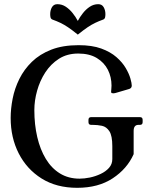

<svg xmlns="http://www.w3.org/2000/svg" viewBox="-20 -887 719 918"><path d="M144.2 -360.5Q144.2 -291.2 158.1 -231.8Q172 -172.2 199.1 -127.4Q226.2 -82.5 266.8 -57.6Q307.2 -32.8 360.5 -32.8Q383 -32.8 409.8 -38.2Q436.5 -43.8 461.1 -55.4Q485.8 -67 501.4 -84.6Q517 -102.2 517 -126.5V-188Q517 -238 503 -259.5Q489 -281 467.5 -285.5Q446 -290 423 -290H416Q403 -290 403 -303V-314Q403 -327 416 -327H649Q662 -327 662 -314V-303Q662 -290 649 -290H642Q619 -290 619 -261V-150Q588 -80 519 -34.5Q450 11 349 11Q250 11 179 -33.5Q108 -78 69.5 -153.5Q31 -229 31 -323Q31 -367 40.5 -415.5Q50 -464 72.5 -509.5Q95 -555 132.5 -591.5Q170 -628 225 -649.5Q280 -671 356 -671Q420 -671 464 -655Q508 -639 536.8 -613.8Q565.5 -588.5 581.2 -561.5Q597 -534.5 603.5 -511.6Q610 -488.7 610 -477.8Q610 -464.2 595 -460.8L537.2 -443.8Q533.2 -442.8 529.8 -441.8Q526.2 -440.8 522.2 -440.8Q518.2 -440.8 514.8 -441.8Q511.2 -442.8 511.2 -448.8Q511.2 -453.8 512.2 -460.2Q513.2 -466.8 513.2 -477.8Q513.2 -518.8 495.8 -553.4Q478.2 -588 443 -609.5Q407.7 -631 354 -631Q301 -631 261.9 -606Q222.8 -581 196.6 -540.8Q170.5 -500.5 157.4 -453.2Q144.2 -406 144.2 -360.5ZM352 -787Q362 -805.9 376.5 -824.2Q391 -842.6 409.4 -854.8Q427.8 -867 449.8 -867Q467.5 -867 475.7 -852.6Q484 -838.2 484 -819.4Q484 -810.5 482.4 -803.8Q480.8 -797.1 474.2 -793.8Q452 -785.8 434.8 -777.5Q417.5 -769.2 398.6 -756.5Q379.8 -743.8 352 -721.5Q324.5 -743.8 305.5 -756.5Q286.6 -769.2 269.3 -777.5Q252 -785.8 229.8 -793.8Q223.2 -797.1 221.6 -803.8Q220 -810.4 220 -819.3Q220 -838.2 228.4 -852.6Q236.8 -867 254.2 -867Q276.4 -867 294.7 -854.8Q313 -842.5 327.5 -824.2Q342 -806 352 -787Z"/></svg>

Font: Young Serif Light
Style: Regular
Weight: 300
Designer: Bastien Sozeau
Foundry: NBR — Bastien Sozeau
Version: Version 5.001